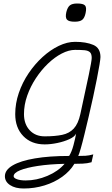

<svg xmlns="http://www.w3.org/2000/svg" viewBox="-20 -871 640 1097"><path d="M115 206Q67 206 37.5 186.5Q8 167 8 136Q8 100 52.5 74Q97 48 179.5 34Q262 20 375 20Q390 -4 400 -42Q410 -80 415 -108Q407 -90 376.5 -76Q346 -62 307.5 -54Q269 -46 235 -46Q159 -46 113 -93.5Q67 -141 67 -219Q67 -280 87.5 -340Q108 -400 143.5 -452.5Q179 -505 223.5 -545.5Q268 -586 316 -609Q364 -632 409 -632Q472 -632 513 -614.5Q554 -597 554 -545Q554 -535 548.5 -501.5Q543 -468 533.5 -420Q524 -372 512 -316.5Q500 -261 487 -206Q474 -151 462.5 -103.5Q451 -56 441.5 -23Q432 10 427 20Q449 20 468.5 19Q488 18 513 11L503 56Q478 63 451.5 64Q425 65 405 65Q380 107 335.5 139Q291 171 234 188.5Q177 206 115 206ZM127 160Q189 160 250.5 134Q312 108 349 65Q262 67 196.5 77Q131 87 94.5 102Q58 117 58 136Q58 146 77 153Q96 160 127 160ZM235 -92Q294 -92 335 -100.5Q376 -109 401.5 -136.5Q427 -164 439 -219Q471 -365 487.5 -444.5Q504 -524 504 -540Q504 -563 494 -572.5Q484 -582 463.5 -584Q443 -586 409 -586Q373 -586 332.5 -565Q292 -544 254 -507.5Q216 -471 185 -424Q154 -377 135.5 -324.5Q117 -272 117 -219Q117 -162 149.5 -127Q182 -92 235 -92ZM407 -747Q373 -747 362.5 -759Q352 -771 359 -802Q366 -830 379.5 -840.5Q393 -851 421 -851Q456 -851 466 -839.5Q476 -828 469 -796Q463 -768 449.5 -757.5Q436 -747 407 -747Z"/></svg>

Font: Victor Mono Thin
Style: Italic
Weight: 100
Italic angle: -12°
Monospace: yes
Designer: Rune Bjørnerås
Version: Version 1.561;gftools[0.9.30]